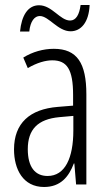

<svg xmlns="http://www.w3.org/2000/svg" viewBox="-20 -737 431 767"><path d="M60 -611H97C101 -652 118 -673 139 -673C175 -673 211 -612 262 -612C303 -612 335 -647 338 -717H302C297 -679 284 -655 260 -655C220 -655 188 -716 136 -716C91 -716 66 -674 60 -611ZM195 -542C153 -542 110 -530 73 -507L91 -465C129 -487 162 -496 189 -496C248 -496 272 -459 272 -358V-315L211 -310C99 -301 36 -245 36 -140C36 -61 72 10 156 10C222 10 255 -31 275 -84H277L284 0H325V-360C325 -485 288 -542 195 -542ZM217 -269 273 -274V-216C273 -106 240 -34 170 -34C120 -34 91 -70 91 -141C91 -220 131 -261 217 -269Z"/></svg>

Font: Noto Sans Gujarati ExtraCondensed Light
Style: Regular
Weight: 300
Width: 2
Designer: Jelle Bosma - Monotype Design Team, Universal Thirst
Foundry: Monotype Imaging Inc.
Version: Version 2.106